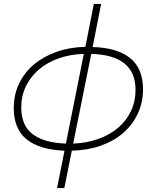

<svg xmlns="http://www.w3.org/2000/svg" viewBox="-20 -762 798 976"><path d="M457 -742H494L451 -523Q578 -519 642.5 -466Q707 -413 707 -308Q707 -241 680.5 -184.5Q654 -128 606.5 -86.5Q559 -45 492.5 -21.5Q426 2 345 4L307 194H270L308 4Q180 -1 115 -54Q50 -107 50 -212Q50 -280 76.5 -336Q103 -392 151 -433Q199 -474 266 -498Q333 -522 414 -524ZM352 -32Q422 -35 480.5 -56Q539 -77 581 -113Q623 -149 646 -198Q669 -247 669 -305Q669 -482 444 -488ZM406 -488Q336 -486 277.5 -465Q219 -444 177 -408Q135 -372 111.5 -323Q88 -274 88 -216Q88 -123 146.5 -79.5Q205 -36 315 -32Z"/></svg>

Font: Argentum Sans ExtraLight
Style: Italic
Weight: 200
Italic angle: -11°
Designer: Julieta Ulanovsky (font), Cristiano Sobral (main changes and remaster)
Foundry: Julieta Ulanovsky (font), Cristiano Sobral (main changes and remaster)
Version: Version 2.007;June 15, 2022;FontCreator 14.0.0.2814 64-bit; 